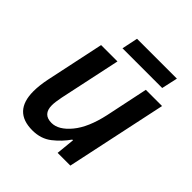

<svg xmlns="http://www.w3.org/2000/svg" viewBox="-190 -826 971 971"><g transform="rotate(45 295.5 -341.0)"><path d="M191 10Q252 10 294.5 -23.5Q337 -57 367 -100H372L362 0H453L568 -541H452L404 -312Q380 -202 331.5 -143.5Q283 -85 233 -85Q171 -85 171 -150Q171 -172 179 -212L249 -541H132L66 -229Q55 -176 55 -134Q55 10 191 10ZM220 -606 238 -692H523L504 -606Z"/></g></svg>

Font: Noto Sans UI Medium
Style: Italic
Weight: 500
Italic angle: -12°
Designer: Monotype Design Team
Foundry: Monotype Imaging Inc.
Version: Version 1.901